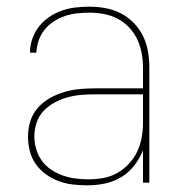

<svg xmlns="http://www.w3.org/2000/svg" viewBox="-20 -548 540 576"><path d="M242 8Q220 8 198.5 5.5Q177 3 156.5 -4.5Q136 -12 118 -25Q100 -38 87.5 -55.5Q75 -73 69.5 -94.5Q64 -116 64 -138Q64 -162 71 -184.5Q78 -207 94 -225Q110 -243 131 -254.5Q152 -266 174.5 -272.5Q197 -279 220.5 -281Q244 -283 268 -283H409V-345Q409 -366 405 -388Q401 -410 392 -429.5Q383 -449 367.5 -465.5Q352 -482 332.5 -492Q313 -502 291.5 -506Q270 -510 248 -510Q230 -510 211.5 -508Q193 -506 175 -500Q157 -494 141 -483.5Q125 -473 113.5 -458.5Q102 -444 96 -426.5Q90 -409 89 -390H70Q70 -411 77 -431.5Q84 -452 97 -468.5Q110 -485 127.5 -497Q145 -509 165 -516Q185 -523 206 -525.5Q227 -528 248 -528Q273 -528 297 -523.5Q321 -519 342.5 -508Q364 -497 381.5 -479Q399 -461 409.5 -439Q420 -417 424 -393Q428 -369 428 -345V0H409V-97Q399 -72 382.5 -51Q366 -30 343.5 -16.5Q321 -3 295 2.5Q269 8 242 8ZM245 -10Q268 -10 290 -14Q312 -18 331.5 -29Q351 -40 366.5 -56.5Q382 -73 391.5 -93Q401 -113 405 -135.5Q409 -158 409 -180V-265H268Q247 -265 226 -263.5Q205 -262 184.5 -256.5Q164 -251 145 -241Q126 -231 111.5 -216Q97 -201 90 -180.5Q83 -160 83 -139Q83 -120 88.5 -101Q94 -82 105.5 -66Q117 -50 133.5 -39Q150 -28 168.5 -21.5Q187 -15 206.5 -12.5Q226 -10 245 -10Z"/></svg>

Font: Iosevka Thin
Style: Regular
Weight: 100
Monospace: yes
Designer: Belleve Invis
Foundry: Belleve Invis
Version: Version 32.5.0; ttfautohint (v1.8.4)